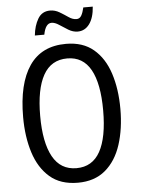

<svg xmlns="http://www.w3.org/2000/svg" viewBox="-60 -954 740 1011"><g transform="rotate(-5 309.5 -448.5)"><path d="M567 -358Q567 -253 540 -169.5Q513 -86 456 -38Q399 10 311 10Q219 10 162.5 -39Q106 -88 79.5 -171.5Q53 -255 53 -359Q53 -536 117.5 -630Q182 -724 311 -724Q400 -724 456.5 -676.5Q513 -629 540 -546Q567 -463 567 -358ZM143 -358Q143 -217 184.5 -142Q226 -67 310 -67Q394 -67 435 -141Q476 -215 476 -358Q476 -500 435 -573.5Q394 -647 311 -647Q226 -647 184.5 -573Q143 -499 143 -358ZM152 -782Q157 -833 178.5 -869.5Q200 -906 243 -906Q269 -906 292.5 -892Q316 -878 337 -863.5Q358 -849 378 -849Q395 -849 404 -864.5Q413 -880 419 -907H469Q465 -848 441 -815.5Q417 -783 379 -783Q354 -783 330 -797.5Q306 -812 284.5 -826.5Q263 -841 245 -841Q213 -841 202 -782Z"/></g></svg>

Font: Noto Sans Gurmukhi Condensed
Style: Regular
Weight: 400
Width: 3
Designer: Jelle Bosma - Monotype Design Team
Foundry: Monotype Imaging Inc.
Version: Version 2.004; ttfautohint (v1.8.4.7-5d5b)